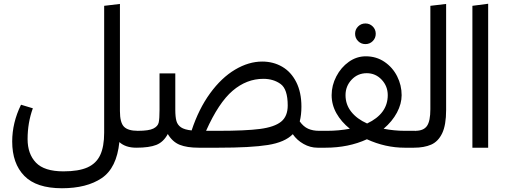

<svg xmlns="http://www.w3.org/2000/svg" viewBox="-20 -787 2691 1023"><path d="M706 0Q649 0 616 -30Q602 108 522 162Q442 216 310 216Q174 216 109.5 150Q45 84 45 -33Q45 -133 92 -229L155 -210Q127 -133 127 -46Q127 33 171.5 79.5Q216 126 318 126Q399 126 446 105Q493 84 514 39Q535 -6 535 -80V-756L619 -766V-195Q619 -134 640.5 -112Q662 -90 714 -90L726 -47Z M1692 -45 1672 0Q1633 0 1597.5 -20Q1562 -40 1540 -72Q1498 -29 1407.5 -14.5Q1317 0 1143 0H1039Q976 0 937.5 -15.5Q899 -31 874 -73Q851 -30 813 -15Q775 0 706 0L686 -45L715 -90Q773 -90 797 -102Q821 -114 825.5 -134Q830 -154 830 -202V-396H914V-202Q914 -164 920 -142.5Q926 -121 944.5 -108.5Q963 -96 1001 -92Q1039 -207 1099.5 -290Q1160 -373 1232.5 -416Q1305 -459 1377 -459Q1436 -459 1483.5 -431.5Q1531 -404 1558.5 -349.5Q1586 -295 1586 -219Q1586 -175 1577 -140Q1597 -112 1622 -101Q1647 -90 1680 -90ZM1513 -225Q1513 -312 1475 -339.5Q1437 -367 1383 -367Q1294 -367 1219.5 -303.5Q1145 -240 1078 -90H1143Q1289 -90 1365.5 -100Q1442 -110 1477.5 -138.5Q1513 -167 1513 -225Z M2205 -45 2185 0H2136Q2033 0 1935 -45Q1837 0 1714 0H1672L1652 -45L1680 -90H1724Q1784 -90 1844 -101Q1798 -138 1772.5 -183.5Q1747 -229 1747 -280Q1747 -332 1772 -380Q1797 -428 1838.5 -457.5Q1880 -487 1929 -487Q1985 -487 2028.5 -457.5Q2072 -428 2096 -380.5Q2120 -333 2120 -280Q2120 -234 2095 -187Q2070 -140 2024 -101Q2081 -90 2136 -90H2191ZM1936 -129Q2046 -181 2046 -280Q2046 -328 2013.5 -362.5Q1981 -397 1934 -397Q1886 -397 1853.5 -362.5Q1821 -328 1821 -280Q1821 -230 1851.5 -191.5Q1882 -153 1936 -129ZM1872 -607Q1872 -630 1888 -646Q1904 -662 1927 -662Q1950 -662 1966 -646Q1982 -630 1982 -607Q1982 -584 1966 -568Q1950 -552 1927 -552Q1904 -552 1888 -568Q1872 -584 1872 -607Z M2165 -45 2193 -90Q2237 -90 2255 -116Q2273 -142 2273 -205V-756L2357 -766V-201Q2357 -121 2336 -77Q2315 -33 2277.5 -16.5Q2240 0 2185 0Z M2497 0V-756L2581 -767V0Z"/></svg>

Font: FiraGOUPP
Style: Medium
Weight: 400
Designer: bBox Type
Foundry: bBox Type GmbH
Version: Version 1.001